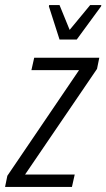

<svg xmlns="http://www.w3.org/2000/svg" viewBox="-43 -738 420 758"><path d="M-23 0 -14 -44 269 -461H81L92 -510H349L340 -466L56 -49H252L241 0ZM192 -582 150 -713 151 -718H192L232 -620L313 -718H357L356 -713L260 -582Z"/></svg>

Font: Saira Condensed Light
Style: Italic
Weight: 300
Width: 3
Italic angle: -12°
Designer: Hector Gatti with collaboration of the Omnibus-Type team
Foundry: Omnibus-Type
Version: Version 1.101